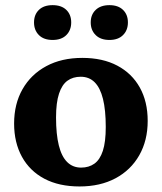

<svg xmlns="http://www.w3.org/2000/svg" viewBox="-20 -694 614 728"><path d="M287.5 -58.5Q317 -58.5 338 -73.5Q359 -88.5 370 -122.2Q381 -156 381 -212.5Q381 -276.5 370.5 -318.8Q360 -361 339 -382Q318 -403 286 -403Q256.5 -403 235.8 -388Q215 -373 203.8 -339Q192.5 -305 192.5 -248.5Q192.5 -185 203 -142.8Q213.5 -100.5 234.8 -79.5Q256 -58.5 287.5 -58.5ZM281.5 13Q204 13 148.5 -16.2Q93 -45.5 63.2 -99.5Q33.5 -153.5 33.5 -225.5Q33.5 -300 65.5 -356Q97.5 -412 155.5 -443.2Q213.5 -474.5 292 -474.5Q369.5 -474.5 425 -445Q480.5 -415.5 510.2 -362Q540 -308.5 540 -235.5Q540 -161.5 508 -105.2Q476 -49 418 -18Q360 13 281.5 13ZM179.5 -542.5Q146 -542.5 127.5 -561Q109 -579.5 109 -609Q109 -638.5 127.5 -656.5Q146 -674.5 179.5 -674.5Q213 -674.5 231.5 -656.5Q250 -638.5 250 -609Q250 -579.5 231.5 -561Q213 -542.5 179.5 -542.5ZM395 -542.5Q361.5 -542.5 342.8 -561Q324 -579.5 324 -609Q324 -638.5 342.8 -656.5Q361.5 -674.5 395 -674.5Q428 -674.5 446.5 -656.5Q465 -638.5 465 -609Q465 -579.5 446.5 -561Q428 -542.5 395 -542.5Z"/></svg>

Font: Newsreader
Style: Bold
Weight: 700
Designer: Hugues Gentile
Foundry: Production Type
Version: Version 1.003